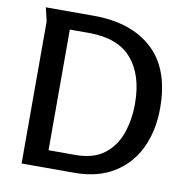

<svg xmlns="http://www.w3.org/2000/svg" viewBox="-81 -808 861 887"><g transform="rotate(10 349.5 -365.0)"><path d="M664 -363Q664 -258 625.5 -176Q587 -94 511 -47Q435 0 325 0H78V-666Q78 -667 74.5 -681.5Q71 -696 67.5 -711.5Q64 -727 63 -730H288Q464 -730 564 -638Q664 -546 664 -363ZM546 -363Q546 -497 481 -572.5Q416 -648 280 -648H190V-82H315Q400 -82 450.5 -120.5Q501 -159 523.5 -223Q546 -287 546 -363Z"/></g></svg>

Font: Rosario SemiBold
Style: Regular
Weight: 600
Designer: Hector Gatti
Foundry: Omnibus Type
Version: Version 1.101; ttfautohint (v1.8.1.43-b0c9)